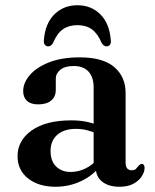

<svg xmlns="http://www.w3.org/2000/svg" viewBox="-20 -701 591 733"><path d="M345.5 -62.5V-72.5L337.5 -75V-367Q337.5 -406.5 317.8 -427.8Q298 -449 262 -449Q228 -449 210.5 -434.8Q193 -420.5 193 -400.5V-358.5Q193 -331.5 175.2 -317Q157.5 -302.5 125.5 -302.5Q97.5 -302.5 83 -316Q68.5 -329.5 68.5 -353Q68.5 -384.5 93.5 -414Q118.5 -443.5 166.8 -462.8Q215 -482 284.5 -482Q373 -482 416.2 -445Q459.5 -408 459.5 -346V-80.5Q459.5 -65.5 465.5 -58.2Q471.5 -51 482 -51Q494 -51 499.2 -56.5Q504.5 -62 508.5 -67.5Q511.5 -70.5 514.2 -72.8Q517 -75 521 -75Q526.5 -75 529.2 -71Q532 -67 532 -60Q532 -44.5 521.2 -27.8Q510.5 -11 489.2 0.5Q468 12 436.5 12Q394.5 12 370 -7.5Q345.5 -27 345.5 -62.5ZM47 -104.5Q47 -165 101.2 -203.2Q155.5 -241.5 252.5 -241.5Q286 -241.5 313.2 -235.5Q340.5 -229.5 361 -220L351.5 -190.5Q332.5 -198.5 312.8 -203.8Q293 -209 269.5 -209Q224.5 -209 198.8 -186.5Q173 -164 173 -124.5Q173 -86 194.5 -65.2Q216 -44.5 249.5 -44.5Q279.5 -44.5 307.2 -58.2Q335 -72 354.5 -97L365.5 -71Q336.5 -31.5 290.2 -9.8Q244 12 192 12Q127.5 12 87.2 -19.8Q47 -51.5 47 -104.5ZM275.5 -605Q243 -605 220.2 -589.2Q197.5 -573.5 182.5 -537Q175 -524 164 -524Q156 -524 151.2 -530.2Q146.5 -536.5 147.5 -547Q152 -610.5 187.2 -645.8Q222.5 -681 275.5 -681Q328.5 -681 363.5 -645.8Q398.5 -610.5 403 -547Q404.5 -536.5 399.8 -530.2Q395 -524 386.5 -524Q376 -524 368 -537Q353 -573 330.8 -589Q308.5 -605 275.5 -605Z"/></svg>

Font: Fraunces Medium
Style: Regular
Weight: 500
Version: Version 1.000;[b76b70a41]